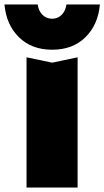

<svg xmlns="http://www.w3.org/2000/svg" viewBox="-67 -841 468 861"><path d="M-47 -821H102Q106 -792 123.5 -774.5Q141 -757 167 -757Q192 -757 209.5 -774.5Q227 -792 231 -821H381Q373 -730 316 -674Q259 -618 167 -618Q75 -618 18 -674Q-39 -730 -47 -821ZM52 -584 167 -560 281 -584V0H52Z"/></svg>

Font: Unbounded ExtraBold
Style: Regular
Weight: 800
Designer: Luke Prowse, Jean-Baptiste Morizot, Fátima Lázaro, Florian Runge
Foundry: NaN
Version: Version 1.701;gftools[0.9.28.dev5+ged2979d]